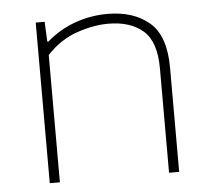

<svg xmlns="http://www.w3.org/2000/svg" viewBox="-44 -596 711 643"><g transform="rotate(-5 311.0 -274.0)"><path d="M98 0V-540H128L131 -473H135Q177 -510 230 -529Q283 -548 339 -548Q427 -548 480 -502.8Q533 -457.5 533 -350V0H499V-351Q499 -441 456.2 -478Q413.5 -515 339 -515Q289.5 -515 233 -495.5Q176.5 -476 132 -428V0Z"/></g></svg>

Font: Encode Sans Expanded Thin
Style: Regular
Weight: 100
Width: 7
Designer: Multiple Designers
Foundry: Impallari Type
Version: Version 3.000; ttfautohint (v1.8.3) -l 8 -r 50 -G 200 -x 14 